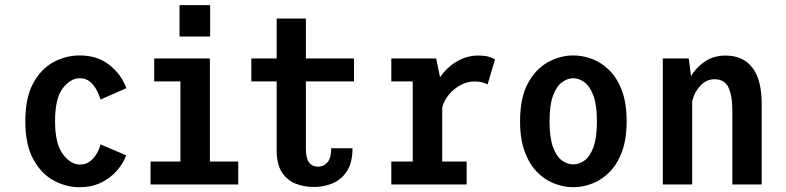

<svg xmlns="http://www.w3.org/2000/svg" viewBox="-20 -732 3120 762"><path d="M296 11Q242 11 192.8 -15.8Q143.5 -42.5 112 -100.2Q80.5 -158 80.5 -251Q80.5 -345 112 -402.2Q143.5 -459.5 192.8 -485.8Q242 -512 296 -512Q367 -512 414.5 -474Q462 -436 481.5 -382L379 -337Q373.5 -355.5 363.2 -375Q353 -394.5 336.8 -408Q320.5 -421.5 297 -421.5Q260 -421.5 229.2 -381.8Q198.5 -342 198.5 -251Q198.5 -161.5 229.5 -120.2Q260.5 -79 297.5 -79Q321.5 -79 338 -92.2Q354.5 -105.5 364.8 -124Q375 -142.5 379 -159L481 -115.5Q469 -83.5 443.8 -54.5Q418.5 -25.5 381.2 -7.2Q344 11 296 11Z M692.5 -711.5H814V-587H692.5ZM577.5 0V-91H696V-409H592V-500H813V-91H925.5V0Z M1078 -135V-409H977.5V-500H1078V-658.5H1194V-500H1385V-409H1194V-141.5Q1194 -103 1206.8 -86.8Q1219.5 -70.5 1242 -70.5Q1264.5 -70.5 1279.5 -87.5Q1294.5 -104.5 1294.5 -143.5H1379Q1379 -87 1357.2 -53.2Q1335.5 -19.5 1300.8 -4.8Q1266 10 1226 10Q1185 10 1151.2 -4Q1117.5 -18 1097.8 -49.8Q1078 -81.5 1078 -135Z M1533 0V-91H1618V-409H1533V-500H1711L1726.5 -425.5Q1752.5 -464 1792.5 -487.8Q1832.5 -511.5 1877 -511.5Q1908 -511.5 1924 -505.5Q1940 -499.5 1944.5 -496L1915 -396.5Q1911 -399.5 1897.8 -404Q1884.5 -408.5 1862.5 -408.5Q1834 -408.5 1807.2 -394Q1780.5 -379.5 1761 -355.8Q1741.5 -332 1735 -304.5V-91H1832V0Z M2255 11Q2217.5 11 2180 -3.5Q2142.5 -18 2111.8 -49Q2081 -80 2062.5 -130Q2044 -180 2044 -251Q2044 -345.5 2075.8 -402.8Q2107.5 -460 2156.2 -486Q2205 -512 2255 -512Q2293 -512 2330.5 -497.8Q2368 -483.5 2399 -452.5Q2430 -421.5 2448.5 -371.8Q2467 -322 2467 -251Q2467 -180 2448.5 -130Q2430 -80 2399 -49Q2368 -18 2330.5 -3.5Q2293 11 2255 11ZM2255 -79.5Q2278 -79.5 2299.5 -94.8Q2321 -110 2335 -147.5Q2349 -185 2349 -251Q2349 -315.5 2335 -352.8Q2321 -390 2299.5 -405.8Q2278 -421.5 2255 -421.5Q2232.5 -421.5 2210.8 -405.8Q2189 -390 2175 -352.8Q2161 -315.5 2161 -251Q2161 -185 2175 -147.5Q2189 -110 2210.8 -94.8Q2232.5 -79.5 2255 -79.5Z M2610.5 0V-500H2713.5L2722.5 -430Q2743.5 -465 2778 -488.2Q2812.5 -511.5 2860 -511.5Q2928.5 -511.5 2965.8 -463.8Q3003 -416 3003 -319V0H2886.5V-291Q2886.5 -354.5 2870.5 -386Q2854.5 -417.5 2815.5 -417.5Q2783.5 -417.5 2759.5 -391.8Q2735.5 -366 2727 -330.5V0Z"/></svg>

Font: Trispace SemiCondensed Medium
Style: Regular
Weight: 500
Width: 4
Designer: Tyler Finck
Foundry: Etcetera Type Company
Version: Version 1.210; ttfautohint (v1.8.3)